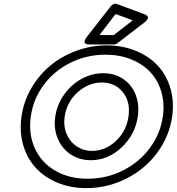

<svg xmlns="http://www.w3.org/2000/svg" viewBox="-20 -974 946 1028"><path d="M901.9 -351.1Q886.7 -243.2 820.8 -155Q754.9 -66.9 654.8 -16.8Q554.7 33.2 441.9 33.2Q357.4 33.2 287.1 3.9Q216.8 -25.4 170.7 -76.2Q124.5 -127 104 -198.5Q83.5 -270 95.2 -351.1Q106.9 -432.1 148.2 -502.7Q189.5 -573.2 250 -623.3Q310.5 -673.3 388.9 -702.1Q467.3 -731 551.8 -731Q636.2 -731 707 -701.9Q777.8 -672.9 824.5 -622.8Q871.1 -572.8 892.1 -502.2Q913.1 -431.6 901.9 -351.1ZM145 -351.1Q131.8 -257.3 166 -180.9Q200.2 -104.5 274.4 -60.8Q348.6 -17.1 449.2 -17.1Q550.3 -17.1 637.9 -61Q725.6 -105 782.2 -181.4Q838.9 -257.8 852.1 -351.1Q861.8 -420.4 844 -481.7Q826.2 -543 785.9 -586.7Q745.6 -630.4 683.1 -655.8Q620.6 -681.2 544.9 -681.2Q444.3 -681.2 357.4 -638.2Q270.5 -595.2 214.4 -519.8Q158.2 -444.3 145 -351.1ZM717.8 -350.1Q703.6 -252.4 630.6 -184.3Q557.6 -116.2 465.8 -116.2Q405.8 -116.2 358.6 -147.2Q311.5 -178.2 289.1 -232.2Q266.6 -286.1 275.9 -350.1Q285.2 -414.1 323.2 -467.8Q361.3 -521.5 417 -551.8Q472.7 -582 533.2 -582Q593.8 -582 639.4 -551.3Q685.1 -520.5 706.1 -467.3Q727.1 -414.1 717.8 -350.1ZM326.2 -350.1Q318.8 -298.8 336.9 -256.3Q355 -213.9 391.4 -189.9Q427.7 -166 473.1 -166Q543.5 -166 600.1 -218.8Q656.7 -271.5 668 -350.1Q679.2 -428.7 637.7 -480.5Q596.2 -532.2 525.9 -532.2Q454.1 -532.2 395.8 -480Q337.4 -427.7 326.2 -350.1ZM442.9 -773.9 574.2 -941.9Q580.1 -949.2 588.9 -952.6Q597.7 -956.1 605 -953.1L752.9 -897.9Q754.4 -897.5 757.1 -896.5Q759.8 -895.5 764.9 -891.6Q770 -887.7 771.7 -883.3Q773.4 -878.9 769.8 -871.3Q766.1 -863.8 754.9 -855L607.9 -742.2Q600.1 -735.8 590.8 -735.8H459Q457 -735.8 454.1 -735.8Q451.2 -735.8 444.8 -737.5Q438.5 -739.3 435.1 -742.7Q431.6 -746.1 432.9 -754.2Q434.1 -762.2 442.9 -773.9ZM512.2 -786.1H588.9L690.9 -865.2L599.1 -898.9Z"/></svg>

Font: Trueno Bold Outline
Style: Italic
Weight: 700
Width: 6
Designer: Julieta Ulanovsky
Foundry: Julieta Ulanovsky
Version: Version 3.001b | FøM Fix